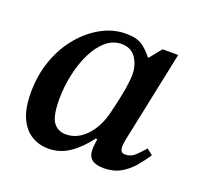

<svg xmlns="http://www.w3.org/2000/svg" viewBox="-93 -585 737 703"><g transform="rotate(20 275.0 -233.5)"><path d="M160 13Q125 13 95.5 -4.5Q66 -22 48.5 -59.5Q31 -97 31 -159Q31 -227 52 -285.5Q73 -344 109.5 -387.5Q146 -431 191.5 -455.5Q237 -480 286 -480Q328 -480 350.5 -464Q373 -448 389 -426H393L430 -472H491L418 -123Q418 -123 415.5 -110Q413 -97 413 -86Q413 -76 417 -69.5Q421 -63 433 -63Q456 -63 474 -81Q492 -99 503 -112L526 -94Q509 -68 488.5 -44Q468 -20 440.5 -4.5Q413 11 375 11Q345 11 329.5 -1Q314 -13 314 -41Q314 -50 315.5 -60Q317 -70 318 -81H312Q277 -35 240.5 -11Q204 13 160 13ZM203 -58Q246 -58 280 -92.5Q314 -127 329 -183Q334 -203 341 -233.5Q348 -264 353 -295Q358 -326 358 -347Q358 -383 339.5 -411Q321 -439 283 -439Q250 -439 223 -416Q196 -393 177 -354.5Q158 -316 147.5 -268Q137 -220 137 -171Q137 -105 154.5 -81.5Q172 -58 203 -58Z"/></g></svg>

Font: STIX Two Text Medium
Style: Italic
Weight: 500
Italic angle: -12°
Designer: Ross Mills, John Hudson & Paul Hanslow, Tiro Typeworks Ltd; with prior portions MicroPress Inc. and Coen Hoffman, Elsevi
Foundry: Tiro Typeworks Ltd
Version: Version 2.13 b171